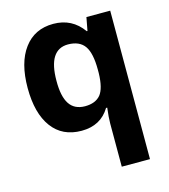

<svg xmlns="http://www.w3.org/2000/svg" viewBox="-117 -649 866 982"><g transform="rotate(-15 316.5 -158.0)"><path d="M416 -271Q416 -358.4 389.2 -396.5Q362.3 -434.6 301.8 -435.1Q196.8 -435.1 196.8 -270Q196.3 -187.5 222.7 -147.5Q249 -107.4 304.7 -106.9Q360.4 -106.9 387.7 -139.6Q414.1 -172.4 416 -252.9ZM100.6 -481Q156.2 -556.2 255.9 -556.2Q355 -556.2 412.1 -475.6H416L429.2 -545.9H555.2V240.2H405.8V11.2Q405.8 -20.5 412.1 -70.8H405.8Q357.4 9.8 255.9 9.8Q154.3 9.8 99.6 -64.5Q44.9 -138.7 44.9 -272.5Q44.9 -406.2 100.6 -481Z"/></g></svg>

Font: OpenSansHebrew-Bold
Style: Bold
Weight: 700
Foundry: Ascender Corporation, Yanek Iontef
Version: Version 2.001;PS 002.001;hotconv 1.0.70;makeotf.lib2.5.58329